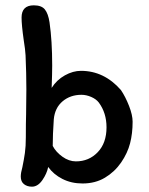

<svg xmlns="http://www.w3.org/2000/svg" viewBox="-20 -695 560 721"><path d="M78 -265 79 -360Q79 -418 76 -487Q75 -508 69 -545Q61 -601 61 -629Q61 -675 107 -675Q136 -675 148.5 -659.5Q161 -644 166 -611Q176 -542 176 -449Q176 -421 174 -365Q193 -395 223.5 -412Q254 -429 284 -429Q371 -429 434 -357Q451 -332 464.5 -297.5Q478 -263 478 -238Q478 -194 468.5 -157Q459 -120 435 -85Q411 -50 374.5 -28Q338 -6 290 -6Q248 -6 214.5 -23Q181 -40 161 -68Q156 -43 139 -18.5Q122 6 100 6Q82 6 70 -3.5Q58 -13 58 -32Q58 -46 64 -67Q70 -96 73.5 -120.5Q77 -145 77 -180Q77 -236 78 -265ZM380 -217Q380 -271 351 -310Q341 -323 322.5 -331Q304 -339 286 -339Q244 -339 215 -314.5Q186 -290 182 -247Q178 -189 178 -147Q190 -124 214.5 -106.5Q239 -89 265 -89Q314 -89 347 -123.5Q380 -158 380 -217Z"/></svg>

Font: Itim
Style: Regular
Weight: 400
Designer: Suppakit Chalermlarp
Version: Version 1.002g